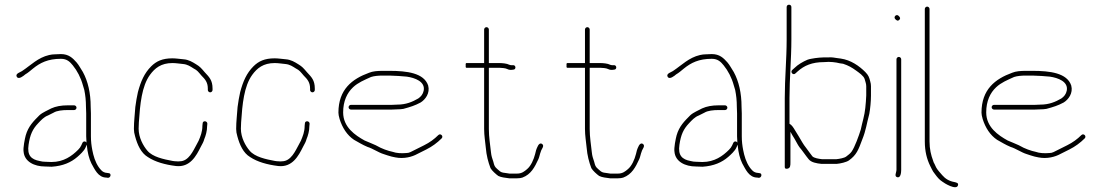

<svg xmlns="http://www.w3.org/2000/svg" viewBox="-20 -713 4665 813"><path d="M294 -267H267C239 -267 216.2 -262.7 197 -254C181.4 -245.3 160.4 -237.3 147 -225C122.1 -200.1 100 -178.4 89 -140C85.2 -125.9 77 -86.6 80 -70C83.8 -28.4 125.5 -8 171 -8C179.7 -7.3 189 -7 199 -7C246.5 -10.2 280.7 -25.3 307.5 -48.5C318.2 -57.8 336.2 -74.1 342 -88L347 -99L348 -100V-95C350.5 -67.7 356.9 -41.3 367 -21C380.5 2.6 394.8 39 431 39L437 40C449.5 40 453.1 20 439 20L432 19C423.5 19 413.1 13.2 409 8C392.7 -8.3 381.4 -33.5 375 -59L371 -77C367.3 -95.3 365 -114.6 365 -136V-233C365 -241.7 364.7 -251 364 -261C364 -319 352.4 -368.8 331 -408C322.5 -420.7 313.9 -437.9 304 -449C287.8 -467.2 271 -484 238 -484C229.3 -484 221 -483.7 213 -483C205 -483 196.7 -482 188 -480C140.7 -469.1 110.7 -437.1 76 -414C67.8 -407.2 43.2 -402.1 51 -388C58.7 -374.1 80.2 -392.1 87 -398C99 -404.9 107.7 -412.9 119.5 -422.5C150 -447.2 182.9 -464 238 -464C264 -464 276.5 -450.8 288.5 -436C306.9 -413.3 322.2 -384.3 331 -352L337 -332C341.5 -309.5 344 -287.5 344 -261C344.7 -251 345 -241.7 345 -233V-136C345 -128.7 345.3 -121.7 346 -115V-109C342.5 -116.1 332.5 -115.8 329 -108L324 -97C321.3 -91 317 -85 311 -79C284.7 -52.7 250 -27 198 -27C188.7 -27 180 -27.3 172 -28C164 -28 156.3 -29 149 -31C111.5 -37.8 94.3 -55.3 101 -100C107.1 -142.8 118.3 -166.6 141.5 -191C153.5 -203.7 165.3 -217.2 183 -224L207 -236C220.7 -244.6 244.5 -247 267 -247H294C299.3 -247 304 -251.7 304 -257C304 -262.3 299.3 -267 294 -267Z M880 -332V-338C880 -373.4 865.9 -386.7 847 -407C831.8 -424.6 827.3 -430.6 810 -441C794.8 -450.5 778.9 -460.4 757 -462C740.6 -463.3 725.5 -466 710 -466C667.6 -466 641.9 -453.9 620 -432C591.3 -403.3 576.1 -368.5 564 -323L558 -293C556 -282.3 554.3 -271.3 553 -260C551.1 -228.5 547 -199.5 547 -167C547 -157 548.7 -146.7 552 -136C561.8 -99.3 577.3 -65.2 606 -48C637.1 -27.3 678.7 -15.8 725 -10C785.1 -3.3 811.1 -53.3 830 -91L839 -108C841.7 -113.3 843.7 -118.7 845 -124C851.2 -138.4 857 -158.7 857 -179L858 -189C858 -201.9 838 -203.7 838 -190L837 -180C837 -155 828.8 -135.3 821 -117L812 -100C798.1 -75 779.3 -30 741 -30C736.3 -29.3 731.7 -29.3 727 -30C721.7 -30 716.3 -30.5 711 -31.5C672.4 -38.7 626.1 -48.5 604 -75C586.4 -95.5 567 -130.7 567 -168C567 -176.7 567.3 -185.7 568 -195C573.1 -271.7 580.1 -348 615 -396C635.5 -424.2 661.9 -446 710 -446C726.2 -446 739.9 -443.2 755 -442C774.5 -440.2 785.9 -431.8 800 -423C815.6 -415.2 819.2 -408.9 833 -393C848.4 -377.6 860 -364.5 860 -338V-332C860 -326.7 864.7 -322 870 -322C875.3 -322 880 -326.7 880 -332Z M1313 -332V-338C1313 -373.4 1298.9 -386.7 1280 -407C1264.8 -424.6 1260.3 -430.6 1243 -441C1227.8 -450.5 1211.9 -460.4 1190 -462C1173.6 -463.3 1158.5 -466 1143 -466C1100.6 -466 1074.9 -453.9 1053 -432C1024.3 -403.3 1009.1 -368.5 997 -323L991 -293C989 -282.3 987.3 -271.3 986 -260C984.1 -228.5 980 -199.5 980 -167C980 -157 981.7 -146.7 985 -136C994.8 -99.3 1010.3 -65.2 1039 -48C1070.1 -27.3 1111.7 -15.8 1158 -10C1218.1 -3.3 1244.1 -53.3 1263 -91L1272 -108C1274.7 -113.3 1276.7 -118.7 1278 -124C1284.2 -138.4 1290 -158.7 1290 -179L1291 -189C1291 -201.9 1271 -203.7 1271 -190L1270 -180C1270 -155 1261.8 -135.3 1254 -117L1245 -100C1231.1 -75 1212.3 -30 1174 -30C1169.3 -29.3 1164.7 -29.3 1160 -30C1154.7 -30 1149.3 -30.5 1144 -31.5C1105.4 -38.7 1059.1 -48.5 1037 -75C1019.4 -95.5 1000 -130.7 1000 -168C1000 -176.7 1000.3 -185.7 1001 -195C1006.1 -271.7 1013.1 -348 1048 -396C1068.5 -424.2 1094.9 -446 1143 -446C1159.2 -446 1172.9 -443.2 1188 -442C1207.5 -440.2 1218.9 -431.8 1233 -423C1248.6 -415.2 1252.2 -408.9 1266 -393C1281.4 -377.6 1293 -364.5 1293 -338V-332C1293 -326.7 1297.7 -322 1303 -322C1308.3 -322 1313 -326.7 1313 -332Z M1466 -249H1639C1647 -249 1655 -249.3 1663 -250C1671.7 -250 1680 -250.7 1688 -252C1718.2 -260.2 1737 -266.1 1761 -279C1781 -291.3 1801.8 -318.6 1793 -351C1775.3 -404 1703 -413 1629 -413H1601C1578.1 -413 1558.4 -411.4 1543 -405C1470.9 -378.8 1413 -334.4 1413 -236C1413 -229.3 1414.7 -220.3 1418 -209C1429.6 -171.9 1449.9 -140.4 1479 -121C1498.2 -110.3 1514.4 -100 1536 -91C1557.3 -84.6 1583.4 -66.9 1603 -61L1621 -55L1638 -50C1644 -48.7 1649.5 -47.5 1654.5 -46.5C1690.7 -39.3 1725.2 -48.9 1747 -61L1785 -80C1809.8 -92.4 1831.5 -108.5 1850 -127C1859.3 -136.3 1845.3 -150.3 1836 -141C1818.7 -123.7 1799.4 -109.7 1776 -98L1718 -69C1712.7 -66.3 1706.7 -65 1700 -65C1679.6 -63.1 1657.6 -64.5 1643 -70L1627 -74L1609 -80C1592.7 -86.1 1590.1 -87.9 1571 -98C1551.8 -107 1540.8 -110.5 1524 -118C1484.1 -140.1 1433 -174.4 1433 -237C1433 -284.9 1449.7 -319.8 1475 -343.5C1496.3 -363.5 1522.3 -374 1551 -387C1564 -391.3 1582 -393 1601 -393H1629C1643.8 -393 1691 -390.1 1702.5 -388.5C1736.4 -383.7 1781.7 -367.7 1774 -329C1771.1 -314.3 1762.2 -303.5 1751 -296C1726.6 -281.8 1699.5 -270 1662 -270C1654 -269.3 1646.3 -269 1639 -269H1466C1460.7 -269 1456 -264.3 1456 -259C1456 -253.7 1460.7 -249 1466 -249Z M2030 -588V-446H1955C1952.3 -446 1951.3 -442.7 1952 -436C1951.3 -429.3 1952.3 -426 1955 -426H2030V-167C2030 -137.8 2034.7 -113.5 2037 -88C2039.8 -54.4 2047 -27.6 2057 -1C2062.8 9.5 2080.3 25.1 2090 32C2102.8 38.4 2119.1 39.6 2136 42H2170C2178.7 42 2186 41 2192 39C2228.6 25.3 2244.1 -5 2260 -39.5C2263.9 -48 2266.2 -62.2 2270 -71C2271.6 -80.7 2288.2 -95.9 2274.5 -104C2261.1 -111.9 2253.3 -85.7 2250 -77L2246 -61C2240.1 -37.6 2228.3 -10.6 2212 3C2200.9 12.5 2189.7 22 2170 22H2137C2132.3 21.3 2128 20.7 2124 20L2110 18C2099.3 15.9 2095.1 11.1 2086 3C2074.5 -7 2073.2 -11.1 2069 -28C2064.3 -42.2 2060.6 -51.5 2059 -68C2055.7 -100.8 2050 -131 2050 -167V-426H2094C2102.3 -426 2121.4 -424.4 2127 -421C2136.6 -416.2 2143.1 -416.6 2153 -418C2166.4 -418 2165.3 -438.3 2152 -437H2145C2142.3 -437 2139.3 -437.7 2136 -439C2126.8 -444.1 2107.1 -446 2094 -446H2050V-588C2050 -593.3 2045.3 -598 2040 -598C2034.7 -598 2030 -593.3 2030 -588Z M2457 -588V-446H2382C2379.3 -446 2378.3 -442.7 2379 -436C2378.3 -429.3 2379.3 -426 2382 -426H2457V-167C2457 -137.8 2461.7 -113.5 2464 -88C2466.8 -54.4 2474 -27.6 2484 -1C2489.8 9.5 2507.3 25.1 2517 32C2529.8 38.4 2546.1 39.6 2563 42H2597C2605.7 42 2613 41 2619 39C2655.6 25.3 2671.1 -5 2687 -39.5C2690.9 -48 2693.2 -62.2 2697 -71C2698.6 -80.7 2715.2 -95.9 2701.5 -104C2688.1 -111.9 2680.3 -85.7 2677 -77L2673 -61C2667.1 -37.6 2655.3 -10.6 2639 3C2627.9 12.5 2616.7 22 2597 22H2564C2559.3 21.3 2555 20.7 2551 20L2537 18C2526.3 15.9 2522.1 11.1 2513 3C2501.5 -7 2500.2 -11.1 2496 -28C2491.3 -42.2 2487.6 -51.5 2486 -68C2482.7 -100.8 2477 -131 2477 -167V-426H2521C2529.3 -426 2548.4 -424.4 2554 -421C2563.6 -416.2 2570.1 -416.6 2580 -418C2593.4 -418 2592.3 -438.3 2579 -437H2572C2569.3 -437 2566.3 -437.7 2563 -439C2553.8 -444.1 2534.1 -446 2521 -446H2477V-588C2477 -593.3 2472.3 -598 2467 -598C2461.7 -598 2457 -593.3 2457 -588Z M3050 -267H3023C2995 -267 2972.2 -262.7 2953 -254C2937.4 -245.3 2916.4 -237.3 2903 -225C2878.1 -200.1 2856 -178.4 2845 -140C2841.2 -125.9 2833 -86.6 2836 -70C2839.8 -28.4 2881.5 -8 2927 -8C2935.7 -7.3 2945 -7 2955 -7C3002.5 -10.2 3036.7 -25.3 3063.5 -48.5C3074.2 -57.8 3092.2 -74.1 3098 -88L3103 -99L3104 -100V-95C3106.5 -67.7 3112.9 -41.3 3123 -21C3136.5 2.6 3150.8 39 3187 39L3193 40C3205.5 40 3209.1 20 3195 20L3188 19C3179.5 19 3169.1 13.2 3165 8C3148.7 -8.3 3137.4 -33.5 3131 -59L3127 -77C3123.3 -95.3 3121 -114.6 3121 -136V-233C3121 -241.7 3120.7 -251 3120 -261C3120 -319 3108.4 -368.8 3087 -408C3078.5 -420.7 3069.9 -437.9 3060 -449C3043.8 -467.2 3027 -484 2994 -484C2985.3 -484 2977 -483.7 2969 -483C2961 -483 2952.7 -482 2944 -480C2896.7 -469.1 2866.7 -437.1 2832 -414C2823.8 -407.2 2799.2 -402.1 2807 -388C2814.7 -374.1 2836.2 -392.1 2843 -398C2855 -404.9 2863.7 -412.9 2875.5 -422.5C2906 -447.2 2938.9 -464 2994 -464C3020 -464 3032.5 -450.8 3044.5 -436C3062.9 -413.3 3078.2 -384.3 3087 -352L3093 -332C3097.5 -309.5 3100 -287.5 3100 -261C3100.7 -251 3101 -241.7 3101 -233V-136C3101 -128.7 3101.3 -121.7 3102 -115V-109C3098.5 -116.1 3088.5 -115.8 3085 -108L3080 -97C3077.3 -91 3073 -85 3067 -79C3040.7 -52.7 3006 -27 2954 -27C2944.7 -27 2936 -27.3 2928 -28C2920 -28 2912.3 -29 2905 -31C2867.5 -37.8 2850.3 -55.3 2857 -100C2863.1 -142.8 2874.3 -166.6 2897.5 -191C2909.5 -203.7 2921.3 -217.2 2939 -224L2963 -236C2976.7 -244.6 3000.5 -247 3023 -247H3050C3055.3 -247 3060 -251.7 3060 -257C3060 -262.3 3055.3 -267 3050 -267Z M3311 -683V-546C3311 -461.3 3303 -382.5 3303 -298V-6C3303 0 3306.3 2.5 3313 1.5C3327.1 -0.6 3327 -11.9 3327 -26V-155C3332 -145 3337.8 -136.1 3344 -126C3353.3 -110.9 3356.1 -102.4 3365 -90C3377.9 -74.9 3392 -53.4 3404 -39C3414.7 -25.3 3437.1 -21.2 3459 -19H3522C3538.6 -20.3 3564.9 -26.4 3575 -34C3607 -56.9 3615.1 -79 3631 -122C3647.4 -162.3 3649.4 -188.4 3661 -231C3665 -252.9 3668 -284 3668 -308V-348C3668 -354.7 3667 -361.3 3665 -368C3660.6 -385.4 3657.6 -394.4 3644 -408C3618.3 -433.7 3582.9 -458.9 3540 -465L3525 -467C3514.6 -468.5 3501.9 -471.3 3488 -470H3469C3462.3 -470 3456 -469.7 3450 -469L3432 -467C3418.7 -464.3 3410.3 -464.2 3399 -460C3379.7 -451.7 3358.8 -439.8 3344 -425L3335 -417C3324.6 -407.9 3338.5 -392.5 3348 -402L3358 -411C3385.1 -435.1 3418.2 -450 3469 -450C3475.7 -450 3482.3 -450.3 3489 -451C3501.5 -451 3511.6 -449.5 3522 -448L3536 -445L3550 -443C3573.1 -435.3 3587.2 -427.2 3606 -413.5C3617.5 -405.1 3636.7 -392 3641 -379C3643.3 -368.9 3648 -359.8 3648 -348V-309C3648 -294.7 3645.2 -270.6 3644 -256C3641.1 -224.5 3630.7 -193.4 3625 -165C3617 -138.5 3599.2 -89.5 3586 -71C3579.2 -61.5 3571.3 -56.9 3563 -50C3555.7 -44.2 3534.3 -40.1 3522 -39H3460C3446.3 -40.7 3427.5 -43.5 3420 -51C3412.4 -60.2 3401.8 -75.9 3394 -86C3379.3 -104.3 3375 -114.9 3362 -136L3346 -162C3340.1 -172.1 3332.4 -184.3 3323 -189V-298C3323 -382.2 3331 -462.5 3331 -546V-683C3331 -689.2 3326.8 -693 3321 -693C3315.2 -693 3311 -689.2 3311 -683Z M3776 -462V6C3776 17.6 3765 33.7 3779.5 37.5C3793.4 41.2 3796 18.7 3796 6V-462C3796 -467.3 3791.3 -472 3786 -472C3780.7 -472 3776 -467.3 3776 -462ZM3771 -632C3775.6 -627.4 3781.1 -622.1 3788 -629C3794.9 -635.9 3789.6 -641.4 3785 -646C3775.7 -655.3 3761.7 -641.3 3771 -632Z M3896 -675V-114C3896 -72.5 3904.7 -38.6 3919 -10L3926 4C3928.7 10 3933 16.7 3939 24C3948.3 36.8 3957.5 48.2 3970 56C3976.8 61.8 4030.3 94.9 4036.5 71.5C4039.2 61.4 4030.2 60.3 4022 58C3999.2 54.2 3982.7 43.8 3970 29C3963 21 3948.7 5.4 3944 -4L3937 -19C3934.3 -23 3932.3 -27.7 3931 -33C3922.2 -56.3 3916 -82 3916 -114V-675C3916 -680.3 3911.3 -685 3906 -685C3900.7 -685 3896 -680.3 3896 -675Z M4189 -249H4362C4370 -249 4378 -249.3 4386 -250C4394.7 -250 4403 -250.7 4411 -252C4441.2 -260.2 4460 -266.1 4484 -279C4504 -291.3 4524.8 -318.6 4516 -351C4498.3 -404 4426 -413 4352 -413H4324C4301.1 -413 4281.4 -411.4 4266 -405C4193.9 -378.8 4136 -334.4 4136 -236C4136 -229.3 4137.7 -220.3 4141 -209C4152.6 -171.9 4172.9 -140.4 4202 -121C4221.2 -110.3 4237.4 -100 4259 -91C4280.3 -84.6 4306.4 -66.9 4326 -61L4344 -55L4361 -50C4367 -48.7 4372.5 -47.5 4377.5 -46.5C4413.7 -39.3 4448.2 -48.9 4470 -61L4508 -80C4532.8 -92.4 4554.5 -108.5 4573 -127C4582.3 -136.3 4568.3 -150.3 4559 -141C4541.7 -123.7 4522.4 -109.7 4499 -98L4441 -69C4435.7 -66.3 4429.7 -65 4423 -65C4402.6 -63.1 4380.6 -64.5 4366 -70L4350 -74L4332 -80C4315.7 -86.1 4313.1 -87.9 4294 -98C4274.8 -107 4263.8 -110.5 4247 -118C4207.1 -140.1 4156 -174.4 4156 -237C4156 -284.9 4172.7 -319.8 4198 -343.5C4219.3 -363.5 4245.3 -374 4274 -387C4287 -391.3 4305 -393 4324 -393H4352C4366.8 -393 4414 -390.1 4425.5 -388.5C4459.4 -383.7 4504.7 -367.7 4497 -329C4494.1 -314.3 4485.2 -303.5 4474 -296C4449.6 -281.8 4422.5 -270 4385 -270C4377 -269.3 4369.3 -269 4362 -269H4189C4183.7 -269 4179 -264.3 4179 -259C4179 -253.7 4183.7 -249 4189 -249Z"/></svg>

Font: HoneyBee
Style: UltLit
Weight: 100
Foundry: Cannot Into Space Fonts
Version: Version 0.89